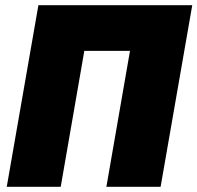

<svg xmlns="http://www.w3.org/2000/svg" viewBox="-20 -720 761 740"><path d="M6 0H214L305 -524H481L390 0H599L721 -700H128Z"/></svg>

Font: Fixel Text 20240404 Black
Style: Italic
Weight: 900
Width: 4
Italic angle: -10°
Designer: AlfaBravo + MacPaw
Foundry: Kyrylo Tkachov, Marchela Mozhyna, Serhii Makarenko, Maria Weinstein, Zakhar Kryvoshyya
Version: Version 1.211;Glyphs 3.2 (3225)